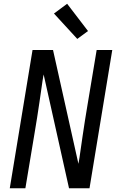

<svg xmlns="http://www.w3.org/2000/svg" viewBox="-20 -1001 640 1021"><path d="M32 0 153 -735H262L397 -130Q399 -138 400 -147Q401 -156 403 -165L419 -276Q425 -317 431.5 -358.5Q438 -400 445 -441L494 -735H577L456 0H347L219 -574L212 -605Q210 -597 209 -588Q208 -579 206 -570L190 -459Q184 -418 177.5 -376.5Q171 -335 164 -294L115 0ZM391 -794 267 -929 337 -981 448 -836Z"/></svg>

Font: Iosevka Curly Extended
Style: Italic
Weight: 400
Width: 7
Italic angle: -9°
Monospace: yes
Designer: Belleve Invis
Foundry: Belleve Invis
Version: Version 11.1.0; ttfautohint (v1.8.3)